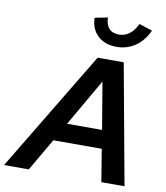

<svg xmlns="http://www.w3.org/2000/svg" viewBox="-154 -1020 955 1102"><g transform="rotate(10 323.5 -469.0)"><path d="M0 0ZM-55 0 367 -700H519L647 0H512L481 -189H199L89 0ZM260 -296H464L418 -570ZM464 -852Q532 -852 570 -932Q590 -926 609 -919.5Q628 -913 647 -907Q620 -847 572 -813.5Q524 -780 462 -780Q395 -780 353.5 -818Q312 -856 310 -922Q329 -927 347.5 -930Q366 -933 385 -938Q388 -852 464 -852Z"/></g></svg>

Font: Rosa Sans SemiBold
Style: Italic
Weight: 600
Italic angle: -12°
Designer: Pentagram / MCKL
Foundry: Pentagram / MCKL
Version: Version 1.005;September 16, 2019;FontCreator 11.5.0.2425 64-